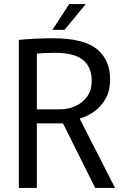

<svg xmlns="http://www.w3.org/2000/svg" viewBox="-20 -918 603 938"><path d="M72 -723Q111 -727 153 -729Q195 -731 240 -731Q387 -731 452.5 -679Q518 -627 518 -529Q518 -475 496 -436Q474 -397 440 -373Q406 -349 370 -339V-337L542 0H445L288 -315H160V0H72ZM274 -384Q313 -384 348 -399.5Q383 -415 405.5 -446Q428 -477 428 -523Q428 -591 385 -625.5Q342 -660 248 -660Q224 -660 201.5 -659Q179 -658 160 -656V-384ZM236 -772 318 -898H399L295 -772Z"/></svg>

Font: Murecho
Style: Regular
Weight: 400
Designer: Neil Summerour
Foundry: Positype
Version: Version 1.010; ttfautohint (v1.8.3)